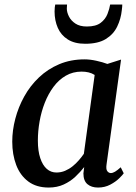

<svg xmlns="http://www.w3.org/2000/svg" viewBox="-20 -832 612 862"><path d="M458.5 -95Q455 -72 461.8 -63.5Q468.5 -55 477.5 -55Q486 -55 496.5 -61.2Q507 -67.5 522 -81L535.5 -54Q531 -47 515.2 -31.5Q499.5 -16 475 -3Q450.5 10 420 10Q390.5 10 372.5 -5.2Q354.5 -20.5 354.5 -53.5L358 -82Q341 -60 318.5 -38.8Q296 -17.5 266.2 -3.8Q236.5 10 198.5 10Q143.5 10 107 -17.2Q70.5 -44.5 52.8 -91.2Q35 -138 35 -196Q35 -247 48.8 -299.2Q62.5 -351.5 89 -399.2Q115.5 -447 155 -484.5Q194.5 -522 246 -543.8Q297.5 -565.5 360 -565.5Q384 -565.5 412.5 -559.2Q441 -553 462 -545L523.5 -564.5ZM405 -495.5Q392.5 -503.5 377.8 -507Q363 -510.5 346.5 -510.5Q307 -510.5 275.5 -492.2Q244 -474 220.5 -442.5Q197 -411 181.2 -371Q165.5 -331 157.8 -287.2Q150 -243.5 150 -201Q150 -154 160.8 -122Q171.5 -90 190 -73.8Q208.5 -57.5 233.5 -57.5Q254 -57.5 272.2 -65.2Q290.5 -73 306 -85.5Q321.5 -98 334.2 -112.8Q347 -127.5 356.5 -141.5ZM362.5 -635.5Q315 -635.5 284.5 -654.8Q254 -674 239.5 -707Q225 -740 225 -780.5Q225 -791.5 226 -799.5Q227 -807.5 228 -811.5H281Q281 -807.5 280.5 -803Q280 -798.5 280 -793.5Q280 -777 289.5 -758Q299 -739 318.8 -726Q338.5 -713 370 -713Q410.5 -713 432 -729.5Q453.5 -746 462.5 -769.2Q471.5 -792.5 474.5 -811.5H529Q529 -807.5 528.5 -801.2Q528 -795 527 -787.5Q523 -747.5 506.2 -712.8Q489.5 -678 455 -656.8Q420.5 -635.5 362.5 -635.5Z"/></svg>

Font: Merriweather 24pt Medium
Style: Italic
Weight: 500
Italic angle: -7.8°
Version: Version 2.101